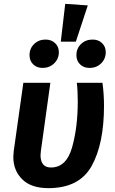

<svg xmlns="http://www.w3.org/2000/svg" viewBox="-20 -959 596 995"><path d="M519 -411Q519 -214 455 -99Q391 16 231 16Q141 16 95 -30Q49 -76 49 -145Q49 -155 51 -175L101 -530H241L192 -178Q190 -162 190 -154Q190 -125 203 -108Q216 -91 244 -91Q324 -91 353.5 -195Q383 -299 383 -433Q383 -490 378 -530H511Q519 -471 519 -411ZM435 -931 373 -743H295L318 -939ZM285 -689Q285 -654 260.5 -630.5Q236 -607 201 -607Q171 -607 152 -625.5Q133 -644 133 -673Q133 -708 157 -731Q181 -754 216 -754Q246 -754 265.5 -735.5Q285 -717 285 -689ZM528 -689Q528 -654 504 -630.5Q480 -607 444 -607Q414 -607 395 -625.5Q376 -644 376 -673Q376 -708 400 -731Q424 -754 460 -754Q490 -754 509 -735.5Q528 -717 528 -689Z"/></svg>

Font: Fira Sans SemiBold
Style: Italic
Weight: 600
Italic angle: -8°
Designer: bBox Type GmbH & Carrois Corporate GbR & Edenspiekermann AG
Foundry: bBox Type GmbH & Carrois Corporate GbR & Edenspiekermann AG
Version: Version 4.301